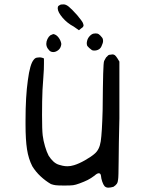

<svg xmlns="http://www.w3.org/2000/svg" viewBox="-20 -780 668 885"><path d="M108.4 -410.2Q118.2 -485.4 135.7 -504.9Q141.6 -512.7 149.4 -514.2Q157.2 -515.6 162.1 -515.6Q168 -515.6 174.8 -513.7L182.6 -510.7V-488.3Q182.6 -478.5 182.1 -460Q181.6 -441.4 179.7 -421.9Q174.8 -363.3 174.3 -312.5Q173.8 -261.7 173.8 -250Q173.8 -181.6 176.8 -156.2Q179.7 -131.8 187.5 -105.5Q195.3 -79.1 204.1 -62.5Q213.9 -46.9 226.1 -35.6Q238.3 -24.4 252 -20.5Q271.5 -14.6 280.3 -14.2Q289.1 -13.7 291 -13.7Q305.7 -13.7 321.3 -18.6Q343.8 -25.4 372.1 -41.5Q400.4 -57.6 416 -71.3Q438.5 -89.8 444.3 -128.4Q450.2 -167 453.1 -271.5Q454.1 -389.6 455.6 -440.9Q457 -492.2 460 -499L465.8 -509.8Q468.8 -516.6 473.6 -519.5Q478.5 -526.4 483.4 -527.3Q488.3 -528.3 492.2 -528.3Q495.1 -529.3 498 -529.3Q504.9 -529.3 509.8 -525.4Q514.6 -521.5 521.5 -510.7L530.3 -496.1V-234.4Q527.3 -112.3 526.9 -37.6Q526.4 37.1 524.4 46.9Q523.4 59.6 518.6 66.9Q513.7 74.2 502.9 81.1Q489.3 85 479 85Q468.8 85 461.9 78.1Q456.1 71.3 451.2 57.1Q446.3 43 445.3 29.3Q443.4 18.6 435.5 18.6Q427.7 18.6 416 29.3Q399.4 42 383.8 49.8Q368.2 57.6 346.7 65.4Q328.1 72.3 316.9 73.7Q305.7 75.2 276.4 75.2Q247.1 75.2 236.3 73.7Q225.6 72.3 214.8 68.4Q189.5 53.7 167 32.7Q144.5 11.7 128.9 -13.7Q111.3 -47.9 104.5 -91.8Q97.7 -135.7 97.7 -206.1V-225.6Q97.7 -335 108.4 -410.2ZM248 -751Q250 -753.9 255.9 -756.8Q257.8 -758.8 263.2 -759.3Q268.6 -759.8 273.4 -759.8Q284.2 -759.8 297.4 -749Q310.5 -738.3 335.9 -710Q359.4 -681.6 362.3 -673.8Q365.2 -666 365.2 -664.1Q365.2 -655.3 354.5 -649.4L343.8 -640.6L320.3 -657.2Q289.1 -673.8 268.1 -698.7Q247.1 -723.6 246.1 -740.2Q246.1 -748 248 -751ZM381.8 -592.8Q384.8 -604.5 393.6 -613.8Q402.3 -623 411.1 -625Q417 -626 420.9 -626Q424.8 -626 429.7 -625Q434.6 -624 442.4 -616.2Q453.1 -605.5 454.1 -599.6Q455.1 -593.8 455.1 -591.8Q455.1 -582 449.2 -570.3Q445.3 -558.6 436 -552.7Q426.8 -546.9 414.1 -546.9Q407.2 -546.9 403.3 -549.3Q399.4 -551.8 391.6 -558.6Q381.8 -567.4 380.9 -572.3Q379.9 -577.1 379.9 -580.1Q379.9 -585.9 381.8 -592.8ZM193.4 -578.1Q193.4 -588.9 198.7 -600.1Q204.1 -611.3 211.9 -617.2Q216.8 -619.1 220.7 -621.1Q224.6 -623 225.6 -623Q239.3 -621.1 250 -606.9Q260.7 -592.8 262.7 -577.1Q260.7 -558.6 249 -549.3Q237.3 -540 225.6 -540Q220.7 -540 214.8 -542Q207 -545.9 200.2 -556.2Q193.4 -566.4 193.4 -578.1Z"/></svg>

Font: JasonHandwriting4
Style: Regular
Weight: 400
Version: Version 1.01.21